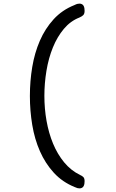

<svg xmlns="http://www.w3.org/2000/svg" viewBox="-20 -880 640 1060"><path d="M447 120Q447 127 446 134Q445 141 442 147Q439 153 433 156.5Q427 160 419 160Q413 160 407.5 158.5Q402 157 393 153Q324 125 277 73.5Q230 22 200.5 -45Q171 -112 158 -190.5Q145 -269 145 -350Q145 -432 158 -510Q171 -588 200 -655Q229 -722 276 -773.5Q323 -825 391 -852Q401 -857 407 -858.5Q413 -860 419 -860Q427 -860 433 -856.5Q439 -853 442 -847Q445 -841 446 -834Q447 -827 447 -820Q447 -805 440.5 -797.5Q434 -790 418 -783Q369 -764 332.5 -720.5Q296 -677 272 -618Q248 -559 236.5 -489.5Q225 -420 225 -351Q225 -280 237 -212.5Q249 -145 273 -87Q297 -29 334 16Q371 61 422 86Q434 91 440.5 98Q447 105 447 120Z"/></svg>

Font: Maple Mono NL Light
Style: Regular
Weight: 300
Monospace: yes
Designer: subframe7536
Version: Version 7.000